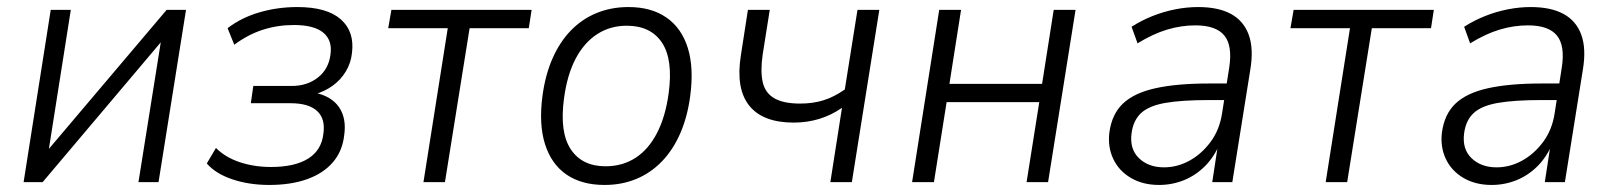

<svg xmlns="http://www.w3.org/2000/svg" viewBox="-20 -517 4584 545"><path d="M47 0 124 -489H181L114 -64H93L453 -489H508L430 0H373L441 -426H461L101 0Z M744 8Q687 8 639.5 -8Q592 -24 567 -53L593 -97Q620 -70 661 -56.5Q702 -43 749 -43Q817 -43 855 -67Q893 -91 898 -138Q904 -180 880 -202Q856 -224 805 -224H692L699 -273H808Q852 -273 882.5 -297Q913 -321 918 -362Q924 -402 898 -424Q872 -446 814 -446Q768 -446 726 -432.5Q684 -419 645 -390L626 -437Q665 -467 716.5 -482Q768 -497 824 -497Q908 -497 947.5 -462Q987 -427 979 -366Q976 -338 961.5 -314Q947 -290 924 -273.5Q901 -257 872 -249L873 -254Q921 -244 942.5 -212.5Q964 -181 957 -133Q952 -88 925 -56.5Q898 -25 852 -8.5Q806 8 744 8Z M1182 0 1251 -437H1082L1091 -489H1489L1481 -437H1313L1243 0Z M1696 8Q1631 8 1588 -21.5Q1545 -51 1527 -108Q1509 -165 1520 -246Q1528 -305 1548.5 -351.5Q1569 -398 1600.5 -430.5Q1632 -463 1673.5 -480Q1715 -497 1764 -497Q1829 -497 1872 -467Q1915 -437 1932.5 -380.5Q1950 -324 1939 -243Q1931 -184 1910.5 -137.5Q1890 -91 1858.5 -58.5Q1827 -26 1786 -9Q1745 8 1696 8ZM1699 -45Q1747 -45 1784 -69Q1821 -93 1845 -139.5Q1869 -186 1878 -252Q1891 -348 1859 -396Q1827 -444 1759 -444Q1712 -444 1675 -420Q1638 -396 1614 -350.5Q1590 -305 1581 -238Q1568 -142 1600 -93.5Q1632 -45 1699 -45Z M2337 0 2370 -211Q2340 -190 2305.5 -179.5Q2271 -169 2233 -169Q2145 -169 2106.5 -217.5Q2068 -266 2083 -360L2103 -489H2165L2145 -363Q2138 -315 2145 -284Q2152 -253 2178 -238Q2204 -223 2251 -223Q2288 -223 2318 -232.5Q2348 -242 2378 -263L2414 -489H2476L2398 0Z M2569 0 2646 -489H2708L2675 -279H2938L2971 -489H3033L2955 0H2894L2930 -227H2667L2631 0Z M3270 8Q3224 8 3190 -12Q3156 -32 3140 -66Q3124 -100 3129 -141Q3136 -193 3167.5 -223Q3199 -253 3259.5 -266.5Q3320 -280 3412 -280H3473L3466 -233H3412Q3335 -233 3288.5 -225Q3242 -217 3219.5 -196.5Q3197 -176 3192 -139Q3186 -94 3213 -68Q3240 -42 3284 -42Q3322 -42 3356.5 -61Q3391 -80 3416.5 -114.5Q3442 -149 3449 -196L3469 -324Q3479 -387 3455.5 -416Q3432 -445 3373 -445Q3333 -445 3293 -433Q3253 -421 3209 -394L3192 -441Q3220 -459 3251.5 -471.5Q3283 -484 3316 -490.5Q3349 -497 3381 -497Q3438 -497 3474 -477.5Q3510 -458 3524.5 -418.5Q3539 -379 3529 -319L3478 0H3421L3438 -111H3443Q3427 -72 3400.5 -45.5Q3374 -19 3340.5 -5.5Q3307 8 3270 8Z M3743 0 3812 -437H3643L3652 -489H4050L4042 -437H3874L3804 0Z M4214 8Q4168 8 4134 -12Q4100 -32 4084 -66Q4068 -100 4073 -141Q4080 -193 4111.5 -223Q4143 -253 4203.5 -266.5Q4264 -280 4356 -280H4417L4410 -233H4356Q4279 -233 4232.5 -225Q4186 -217 4163.5 -196.5Q4141 -176 4136 -139Q4130 -94 4157 -68Q4184 -42 4228 -42Q4266 -42 4300.5 -61Q4335 -80 4360.5 -114.5Q4386 -149 4393 -196L4413 -324Q4423 -387 4399.5 -416Q4376 -445 4317 -445Q4277 -445 4237 -433Q4197 -421 4153 -394L4136 -441Q4164 -459 4195.5 -471.5Q4227 -484 4260 -490.5Q4293 -497 4325 -497Q4382 -497 4418 -477.5Q4454 -458 4468.5 -418.5Q4483 -379 4473 -319L4422 0H4365L4382 -111H4387Q4371 -72 4344.5 -45.5Q4318 -19 4284.5 -5.5Q4251 8 4214 8Z"/></svg>

Font: Nunito Sans 10pt SemiCondensed Light
Style: Italic
Weight: 300
Width: 4
Italic angle: -9°
Designer: Vernon Adams
Foundry: Vernon Adams
Version: Version 3.101;gftools[0.9.27]